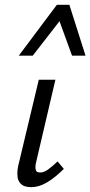

<svg xmlns="http://www.w3.org/2000/svg" viewBox="-20 -772 375 797"><path d="M110 5Q94 5 81.5 0.5Q69 -4 61.5 -15Q54 -26 53 -36.5Q52 -47 52 -52Q52 -65 55 -81L141 -441H210L130 -99Q127 -87 127 -78Q127 -72 129.5 -64Q132 -56 148 -56Q162 -56 179 -68Q196 -80 219 -102L245 -71Q208 -34 174.5 -14.5Q141 5 110 5ZM58 -541 216 -752H268L335 -541H279L227 -684L116 -541Z"/></svg>

Font: Isabella Sans
Style: Italic
Weight: 400
Italic angle: -12°
Designer: Christian Thalmann (Catharsis Fonts), Cristiano Sobral
Foundry: The Isabella Sans Project Authors
Version: Version 2.026; ttfautohint (v1.8.4.7-5d5b-dirty)